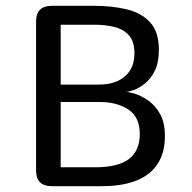

<svg xmlns="http://www.w3.org/2000/svg" viewBox="-20 -639 659 659"><path d="M412.2 -323.7Q421.3 -323.7 443 -317.2Q464.7 -310.7 488.5 -294.2Q512.3 -277.8 529.2 -248.2Q546 -218.5 546 -172.2Q546 -114.5 520.8 -76.2Q495.7 -38 447.6 -19Q399.5 0 330 0H157.7Q103.8 0 103.8 -54V-565.2Q103.8 -619 157.7 -619H304.8Q364.3 -619 414.5 -607.1Q464.7 -595.2 495 -562.6Q525.3 -530 525.3 -467.5Q525.3 -424 511.2 -395.9Q497 -367.8 477.1 -352.1Q457.2 -336.3 438.8 -330Q420.3 -323.7 412.2 -323.7ZM188.3 -554.2V-348.7H320.7Q357.3 -348.7 384.5 -361.3Q411.7 -374 426.6 -397.8Q441.5 -421.7 441.5 -455.7Q441.5 -496.2 423 -517.2Q404.5 -538.3 373.2 -546.2Q341.8 -554.2 303 -554.2ZM306 -64.8Q385 -64.8 422.4 -93.2Q459.8 -121.7 459.8 -178.8Q459.8 -237.5 420.4 -263.2Q381 -288.8 324.7 -288.8H188.3V-64.8Z"/></svg>

Font: Sono ExtraLight
Style: Regular
Weight: 200
Designer: Tyler Finck
Foundry: Tyler Finck
Version: Version 2.112